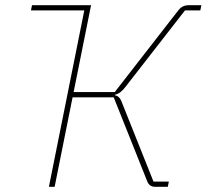

<svg xmlns="http://www.w3.org/2000/svg" viewBox="-20 -718 794 738"><path d="M168 0 304 -678H99L103 -698H330L263 -364H421L666 -679Q681 -698 705 -698H754L750 -678H691L463 -385Q443 -358 422 -354L421 -352Q439 -349 447 -328L570 -20H629L625 0H576Q554 0 546 -21L417 -344H259L190 0Z"/></svg>

Font: IBM Plex Sans Thin
Style: Italic
Weight: 100
Italic angle: -11.31°
Designer: Mike Abbink, Paul van der Laan, Pieter van Rosmalen
Foundry: Bold Monday
Version: Version 3.0